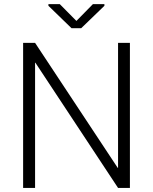

<svg xmlns="http://www.w3.org/2000/svg" viewBox="-20 -921 750 941"><path d="M616.7 0H558.6L153.3 -613.8L151.9 -613.3V0H93.3V-710.9H151.9L557.1 -98.1L558.6 -98.6V-710.9H616.7ZM354.5 -818.4 435.5 -900.9H491.7V-892.6L377.9 -782.7H330.6L217.3 -892.6V-900.9H272.9Z"/></svg>

Font: Franko
Style: Light
Weight: 300
Designer: Google
Version: Version 1.200310; 2013